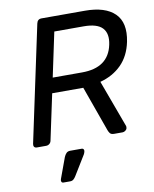

<svg xmlns="http://www.w3.org/2000/svg" viewBox="-98 -774 856 1064"><g transform="rotate(-10 330.0 -241.5)"><path d="M43 -23 182 -676Q187 -700 210 -700H454Q568 -700 621.5 -647.5Q675 -595 654 -490Q638 -412 590 -364Q542 -316 470 -297L568 -31Q569 -28 568.5 -26Q568 -24 568 -20Q567 -12 559 -6Q551 0 543 0H495Q478 0 471.5 -9Q465 -18 462 -27L371 -281H196L141 -23Q139 -13 131 -6.5Q123 0 112 0H61Q50 0 45.5 -6.5Q41 -13 43 -23ZM214 -366H379Q528 -366 554 -491Q567 -552 537.5 -584Q508 -616 432 -616H267ZM161 196 204 79Q209 67 217 58.5Q225 50 239 50H304Q311 50 314 55Q317 60 316 66Q314 76 310 83L242 194Q236 204 228.5 210.5Q221 217 209 217H172Q164 217 161 211Q158 205 161 196Z"/></g></svg>

Font: SVN-Rubik
Style: Italic
Weight: 400
Italic angle: -12°
Designer: Hubert and Fischer
Foundry: Hubert & Fischer
Version: Version 2.101; ttfautohint (v1.8.3)